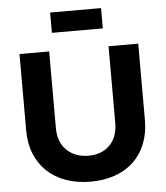

<svg xmlns="http://www.w3.org/2000/svg" viewBox="-60 -958 880 1018"><g transform="rotate(-5 380.0 -449.0)"><path d="M245 -797V-905H516V-797ZM696 -293Q696 -224 674 -168.5Q652 -113 611.5 -74Q571 -35 512.5 -14Q454 7 382 7Q309 7 250.5 -14Q192 -35 150.5 -74Q109 -113 86.5 -168.5Q64 -224 64 -293V-700H222V-293Q222 -217 266.5 -174Q311 -131 382 -131Q453 -131 495.5 -174Q538 -217 538 -293V-700H696Z"/></g></svg>

Font: Montserrat Semi Bold
Style: Regular
Weight: 600
Designer: Julieta Ulanovsky
Foundry: Julieta Ulanovsky
Version: Version 3.001 September 28, 2015